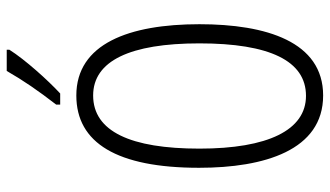

<svg xmlns="http://www.w3.org/2000/svg" viewBox="-225 -746 981 571"><g transform="rotate(-90 265.5 -460.5)"><path d="M403 -931H340C312 -882 281 -837 240 -784V-772H273C313 -809 374 -877 403 -923ZM479 -358C479 -567 421 -724 267 -724C126 -724 52 -603 52 -359C52 -165 104 10 267 10C427 10 479 -159 479 -358ZM109 -358C109 -562 160 -674 267 -674C370 -674 422 -564 422 -358C422 -149 370 -41 266 -41C164 -41 109 -154 109 -358Z"/></g></svg>

Font: Noto Sans UI Condensed Light
Style: Regular
Weight: 300
Width: 3
Designer: Monotype Design Team
Foundry: Monotype Imaging Inc.
Version: Version 1.901